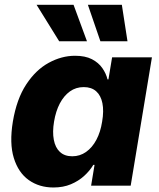

<svg xmlns="http://www.w3.org/2000/svg" viewBox="-20 -790 678 817"><path d="M207.5 7.8Q147 7.8 102.5 -23.7Q58.1 -55.2 38.8 -117.7Q19.5 -180.2 34.7 -272.5Q50.8 -368.7 91.6 -430.7Q132.3 -492.7 187.3 -522.7Q242.2 -552.7 299.3 -552.7Q342.8 -552.7 371.1 -538.1Q399.4 -523.4 415.5 -500.2Q431.6 -477.1 437.5 -452.1H441.4L457 -545.9H626.5L536.1 0H367.7L382.3 -88.4H377Q362.3 -63.5 338.1 -41.5Q314 -19.5 281.5 -5.9Q249 7.8 207.5 7.8ZM287.6 -125Q320.3 -125 346.4 -143.6Q372.6 -162.1 390.1 -195.1Q407.7 -228 414.6 -272.5Q422.4 -317.9 415.8 -350.8Q409.2 -383.8 389.2 -401.6Q369.1 -419.4 336.4 -419.4Q303.2 -419.4 277.6 -401.1Q252 -382.8 234.6 -349.9Q217.3 -316.9 210 -272.5Q202.6 -228.5 209 -195.1Q215.3 -161.6 235.1 -143.3Q254.9 -125 287.6 -125ZM407.2 -614.3 354 -769.5H498.5L522.5 -614.3ZM231.9 -614.3 135.7 -769.5H293L350.1 -614.3Z"/></svg>

Font: Inter ExtraBold
Style: Italic
Weight: 800
Italic angle: -9.3988°
Designer: Rasmus Andersson
Foundry: rsms
Version: Version 4.001;git-66647c0bb